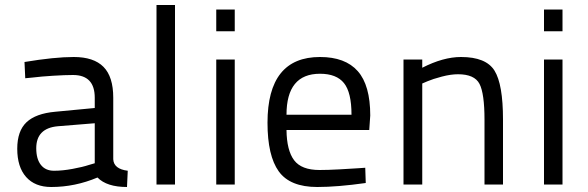

<svg xmlns="http://www.w3.org/2000/svg" viewBox="-20 -738 2351 768"><path d="M433 -347V-101Q435 -62 491 -55L488 10Q407 10 370 -28Q280 10 185 10Q120 10 84.5 -30Q49 -70 49 -143Q49 -214 86 -249Q123 -284 201 -291L359 -306V-347Q359 -438 272 -438Q240 -438 192 -435Q144 -432 112 -428L81 -425L78 -490Q198 -510 275 -510Q355 -510 394 -470.5Q433 -431 433 -347ZM359 -245 211 -233Q125 -225 125 -145Q125 -102 143.5 -78.5Q162 -55 196 -55Q230 -55 270.5 -62.5Q311 -70 335 -78L359 -85Z M606 0V-718H680V0Z M845 0V-500H919V0ZM845 -613V-700H919V-613Z M1258 -58Q1291 -58 1337 -60.5Q1383 -63 1412 -65L1441 -67L1443 -6Q1330 10 1249 10Q1140 10 1095 -52.5Q1050 -115 1050 -247Q1050 -510 1260 -510Q1361 -510 1411 -453.5Q1461 -397 1461 -276L1457 -218H1126Q1127 -136 1156.5 -97Q1186 -58 1258 -58ZM1126 -279H1386Q1386 -368 1356 -405.5Q1326 -443 1260 -443Q1126 -443 1126 -279Z M1669 0H1594V-500H1669V-467Q1753 -510 1824 -510Q1924 -510 1958 -455.5Q1992 -401 1992 -260V0H1918V-259Q1918 -364 1898 -402.5Q1878 -441 1812 -441Q1783 -441 1747 -431.5Q1711 -422 1690 -413L1669 -404Z M2156 0V-500H2230V0ZM2156 -613V-700H2230V-613Z"/></svg>

Font: TitilliumText22L Rg
Style: Regular
Weight: 400
Designer: Campivisivi
Foundry: Campivisivi
Version: 1.000